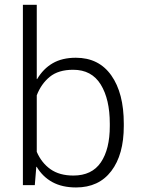

<svg xmlns="http://www.w3.org/2000/svg" viewBox="-20 -782 597 811"><path d="M502.9 -249.5Q502.9 -128.9 450.2 -59.6Q397.5 9.8 301.3 9.8Q242.7 9.8 201.4 -12.7Q160.2 -35.2 134.8 -77.6L133.3 -77.1L127 0H76.7V-761.7H135.3V-448.2L136.7 -447.8Q162.6 -491.7 202.6 -514.9Q242.7 -538.1 300.3 -538.1Q397.5 -538.1 450.2 -463.4Q502.9 -388.7 502.9 -259.8ZM443.8 -259.8Q443.8 -362.8 405.5 -425Q367.2 -487.3 289.1 -487.3Q226.6 -487.3 190.2 -457.5Q153.8 -427.7 135.3 -379.4V-140.6Q155.3 -94.2 193.1 -67.4Q231 -40.5 290 -40.5Q368.2 -40.5 406 -96.2Q443.8 -151.9 443.8 -249.5Z"/></svg>

Font: Franko
Style: Light
Weight: 300
Designer: Google
Version: Version 1.200310; 2013